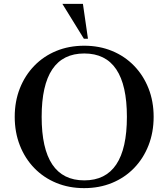

<svg xmlns="http://www.w3.org/2000/svg" viewBox="-20 -960 869 991"><path d="M414 11Q336 11 270.5 -16Q205 -43 157 -92.5Q109 -142 82.5 -209.5Q56 -277 56 -357Q56 -437 82.5 -504Q109 -571 157 -620.5Q205 -670 270.5 -697Q336 -724 415 -724Q493 -724 558.5 -697Q624 -670 672 -620.5Q720 -571 746.5 -504Q773 -437 773 -357Q773 -277 746.5 -209.5Q720 -142 672 -92.5Q624 -43 558.5 -16Q493 11 414 11ZM415 -29Q635 -29 635 -357Q635 -684 415 -684Q195 -684 195 -357Q195 -29 415 -29ZM434 -760H413L302 -940H408Z"/></svg>

Font: Baskervville SemiBold
Style: Regular
Weight: 600
Version: Version 1.100